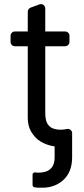

<svg xmlns="http://www.w3.org/2000/svg" viewBox="-20 -697 406 924"><path d="M158.7 206Q149.1 205.3 145.2 204.2Q141.7 203.8 139.2 200.6Q136.7 197.4 136.7 193.5V143.5Q136.7 138.8 140.3 135.5Q143.8 132.1 148.4 132.8Q155.9 133.9 163.4 133.9Q186.8 133.9 204.2 127.5Q221.6 120.7 232.6 104.4Q242.9 88.1 242.9 59.7V7.5Q215.9 3.6 192.1 -7.1Q157 -22.4 136 -54Q113.6 -84.9 113.6 -132.8V-474.4H51.8Q43 -474.4 36.9 -480.5Q30.9 -486.5 30.9 -495.4V-525.2Q30.9 -533.4 36.9 -539.4Q43 -545.5 51.8 -545.5H113.6V-640.6Q113.6 -647.4 117.4 -652.5Q121.1 -657.7 127.1 -660.2L169.4 -675.8Q172.6 -677.2 176.8 -677.2Q185.4 -677.2 191.6 -671.2Q197.8 -665.1 197.8 -656.2V-545.5H293.3Q301.8 -545.5 308.1 -539.4Q314.3 -533.4 314.3 -525.2V-495.4Q314.3 -486.5 308.1 -480.5Q301.8 -474.4 293.3 -474.4H197.8V-155.2Q197.8 -119.3 208.1 -101.9Q219.1 -84.5 235.1 -78.8Q252.1 -72.8 270.2 -72.8Q283.7 -72.8 292.6 -74.6H293.3L301.8 -76.3Q303.3 -76.7 306.1 -76.7Q314.6 -76.7 320.8 -70.7Q327.1 -64.6 327.1 -56.1V59.7Q327.1 129.3 286.2 168Q244.7 206.3 184.7 206.3Q167.6 206.3 158.7 206Z"/></svg>

Font: DeltaSans
Style: Regular
Weight: 400
Designer: Rasmus Andersson
Foundry: rsms
Version: Version 3.012